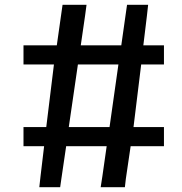

<svg xmlns="http://www.w3.org/2000/svg" viewBox="-20 -760 760 801"><path d="M569 -491 537 -230H624H664V-150H624H525L505 -14L501 21H400L407 -24L425 -150H256L236 -14L231 21H144L149 -24L164 -150H118H78V-230H118H173L205 -491H118H78V-571H118H217L236 -705L241 -740H341L335 -695L317 -571H486L505 -705L510 -740H598L593 -695L578 -571H624H664V-491H624ZM474 -491H305L267 -230H437Z"/></svg>

Font: Nordica Advanced
Style: RegularExtended
Weight: 300
Version: Version 1.07